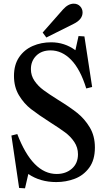

<svg xmlns="http://www.w3.org/2000/svg" viewBox="-20 -980 588 1044"><path d="M390 -707 407 -784 439 -782 481 -507 449 -499Q417 -603 367 -654.5Q317 -706 255 -706Q206 -706 177 -677Q148 -648 148 -604Q148 -569 167.5 -540.5Q187 -512 216 -490.5Q245 -469 296 -437Q361 -397 400.5 -365.5Q440 -334 468 -287.5Q496 -241 496 -178Q496 -110 465 -68Q434 -26 386.5 -8Q339 10 286 10Q198 10 134 -34L116 44L84 42L42 -243L74 -251Q157 -34 288 -34Q338 -34 371 -63Q404 -92 404 -141Q404 -178 384 -208Q364 -238 333.5 -260.5Q303 -283 251 -316Q187 -357 148.5 -387Q110 -417 83 -462Q56 -507 56 -567Q56 -628 84 -669Q112 -710 158 -730Q204 -750 258 -750Q331 -750 390 -707ZM232 -776 212 -803 323 -929Q351 -960 381 -960Q402 -960 415.5 -946Q429 -932 429 -912Q429 -874 380 -850Z"/></svg>

Font: Minipax
Style: Regular
Weight: 400
Designer: Raphaël Ronot, Igor Stepanchenko (Cyrillic)
Foundry: steppetype
Version: Version 1.002